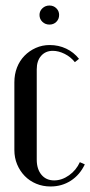

<svg xmlns="http://www.w3.org/2000/svg" viewBox="-20 -666 327 695"><path d="M32 -368Q32 -397 41.5 -421.5Q51 -446 68.5 -464Q86 -482 109.5 -492.5Q133 -503 160 -503Q192 -503 219.5 -490Q247 -477 266 -453L251 -441Q236 -460 214 -471Q192 -482 171 -482Q145 -482 129 -464Q113 -446 113 -415V-88Q113 -54 130 -33.5Q147 -13 176 -13Q204 -13 230 -31.5Q256 -50 269 -79L287 -71Q269 -33 236.5 -12Q204 9 163 9Q135 9 111 -1Q87 -11 69.5 -29Q52 -47 42 -71Q32 -95 32 -123ZM123 -612Q123 -626 133.5 -636Q144 -646 159 -646Q174 -646 184 -636Q194 -626 194 -612Q194 -597 184 -587Q174 -577 159 -577Q144 -577 133.5 -587Q123 -597 123 -612Z"/></svg>

Font: Moniqa SemBd Narrow Heading
Style: Regular
Weight: 600
Width: 4
Designer: Rajesh Rajput
Foundry: Rajesh Rajput
Version: Version 1.000